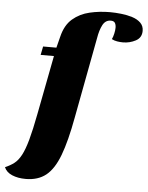

<svg xmlns="http://www.w3.org/2000/svg" viewBox="-153 -769 777 1007"><g transform="rotate(5 235.5 -265.0)"><path d="M20 190Q-21 190 -51.5 177Q-82 164 -93 138Q-65 126 -45 110.5Q-25 95 -9 65Q7 35 21.5 -17.5Q36 -70 52 -154L112 -465H42L51 -510H121L136 -569Q151 -631 189 -663.5Q227 -696 278.5 -708Q330 -720 385 -720Q413 -720 444.5 -716.5Q476 -713 503 -704.5Q530 -696 547 -679.5Q564 -663 564 -637Q564 -601 533 -584.5Q502 -568 466 -568Q451 -568 435.5 -570.5Q420 -573 407 -580Q413 -592 417 -610Q421 -628 421 -641Q421 -657 415 -666.5Q409 -676 393 -676Q365 -676 350.5 -648.5Q336 -621 329 -578L249 -154Q226 -28 197.5 47.5Q169 123 127 156.5Q85 190 20 190Z"/></g></svg>

Font: Sansita Swashed ExtraBold
Style: Regular
Weight: 800
Designer: Pablo Cosgaya
Foundry: Omnibus-Type
Version: Version 1.003; ttfautohint (v1.8.3)